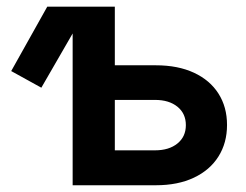

<svg xmlns="http://www.w3.org/2000/svg" viewBox="-20 -549 729 569"><path d="M102.5 -289.1 13.2 -338.4 120.1 -529.3H241.2ZM282.7 -355.5H441.9Q507.3 -355.5 554.7 -333.5Q602.1 -311.5 627.4 -271.7Q652.8 -231.9 652.8 -178.7Q652.8 -125.5 627.4 -85.2Q602.1 -44.9 554.7 -22.5Q507.3 0 441.9 0H195.3V-529.3H320.3V-103.5H439.5Q481 -103.5 505.9 -123.8Q530.8 -144 530.8 -178.2Q530.8 -212.4 505.9 -232.7Q481 -252.9 439.5 -252.9H282.7Z"/></svg>

Font: Inter 24pt SemiBold
Style: Regular
Weight: 600
Designer: Rasmus Andersson
Foundry: rsms
Version: Version 4.001;git-66647c0bb